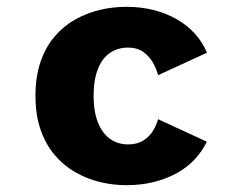

<svg xmlns="http://www.w3.org/2000/svg" viewBox="-20 -532 690 563"><path d="M350.5 11Q310.5 11 272 1.5Q233.5 -8 199.5 -27.8Q165.5 -47.5 139.5 -78.5Q113.5 -109.5 98.8 -152.2Q84 -195 84 -251Q84 -307.5 98.8 -350.5Q113.5 -393.5 139.5 -424.2Q165.5 -455 199.5 -474.2Q233.5 -493.5 272 -502.8Q310.5 -512 350.5 -512Q392.5 -512 429.5 -502.8Q466.5 -493.5 497.2 -476.2Q528 -459 550.8 -434Q573.5 -409 587 -377.5L443.5 -311.5Q439 -329.5 428.5 -348.2Q418 -367 400 -379.8Q382 -392.5 355 -392.5Q335 -392.5 317 -385Q299 -377.5 285 -361Q271 -344.5 262.8 -317.2Q254.5 -290 254.5 -251Q254.5 -212.5 262.8 -185.5Q271 -158.5 285 -141.5Q299 -124.5 317 -116.5Q335 -108.5 355 -108.5Q382 -108.5 400 -119.8Q418 -131 428.5 -148.2Q439 -165.5 443.5 -182.5L586.5 -116.5Q572.5 -87.5 550 -63.8Q527.5 -40 497 -23.5Q466.5 -7 429.8 2Q393 11 350.5 11Z"/></svg>

Font: Trispace Thin
Style: Bold
Weight: 700
Version: Version 1.210